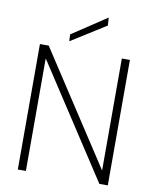

<svg xmlns="http://www.w3.org/2000/svg" viewBox="-97 -982 849 1055"><g transform="rotate(10 327.5 -454.5)"><path d="M76 0V-700H125L533 -75V-700H578V0H531L121 -628V0ZM232 -743 230 -781 423 -909 426 -865Z"/></g></svg>

Font: DM Sans 20pt ExtraLight
Style: Regular
Weight: 250
Version: Version 4.004;gftools[0.9.30]